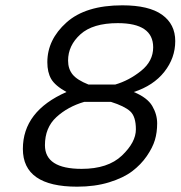

<svg xmlns="http://www.w3.org/2000/svg" viewBox="-20 -691 679 722"><path d="M440 -671Q540 -671 589.5 -635.5Q639 -600 639 -536.5Q639 -473 598 -421Q557 -369 483 -345Q534 -324 552.5 -292.5Q571 -261 571 -227Q571 -193 562.5 -164.5Q554 -136 532 -104Q510 -72 477 -47Q444 -22 390.5 -5.5Q337 11 270 11Q66 11 66 -131Q66 -273 230 -345Q187 -369 172.5 -394Q158 -419 158 -457Q158 -542 230 -606.5Q302 -671 440 -671ZM287 -56Q386 -56 438.5 -106Q491 -156 491 -204.5Q491 -253 469.5 -272.5Q448 -292 397 -308H297Q235 -290 192 -250.5Q149 -211 149 -145Q149 -56 287 -56ZM423 -604Q329 -604 282.5 -562Q236 -520 236 -463Q236 -432 253 -411Q270 -390 313 -373H413Q465 -388 510.5 -424.5Q556 -461 556 -513Q556 -604 423 -604Z"/></svg>

Font: Titillium Web
Style: Italic
Weight: 400
Italic angle: -13°
Version: Version 1.002;PS 57.000;hotconv 1.0.70;makeotf.lib2.5.55311